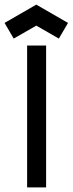

<svg xmlns="http://www.w3.org/2000/svg" viewBox="-99 -819 317 839"><path d="M19.5 0V-620.1H102.5V0ZM59.6 -707Q26.4 -687.5 -39.1 -650.4Q-51.8 -672.9 -79.1 -718.8Q-32.2 -746.1 59.6 -798.8Q105.5 -772.5 198.2 -718.8Q184.6 -696.3 158.2 -650.4Q125 -668.9 59.6 -707Z"/></svg>

Font: mr_KirucoupageG
Style: Regular
Weight: 400
Designer: Jan Henkel
Version: Version 1.00 May 25, 2020, initial release